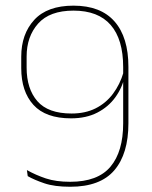

<svg xmlns="http://www.w3.org/2000/svg" viewBox="-20 -668 550 696"><path d="M246.5 -647.5Q345 -647.5 395.2 -590.2Q445.5 -533 445.5 -425.5V-221Q445.5 -110.5 394.5 -50.8Q343.5 9 234.5 9Q177.5 9 140.8 -3.5Q104 -16 80.5 -29.5L77.5 -51.5Q109.5 -33.5 146.2 -21.2Q183 -9 234.5 -9Q334.5 -9 380.5 -63.8Q426.5 -118.5 426.5 -221V-424.5Q426.5 -525.5 381.2 -577.5Q336 -629.5 246.5 -629.5Q160 -629.5 118.2 -582.5Q76.5 -535.5 76.5 -463V-423Q76.5 -346 115.5 -301.2Q154.5 -256.5 239.5 -256.5Q289 -256.5 326.5 -275.2Q364 -294 389.5 -328Q415 -362 428 -406.5L438.5 -393H432.5Q423.5 -350.5 398.2 -315.5Q373 -280.5 332.8 -259.8Q292.5 -239 237.5 -239Q145.5 -239 101.2 -287.8Q57 -336.5 57 -421V-462.5Q57 -544.5 104.2 -596Q151.5 -647.5 246.5 -647.5Z"/></svg>

Font: Anek Gurmukhi Thin
Style: Regular
Weight: 250
Designer: Sarang Kulkarni (Gurmukhi), Yesha Goshar (Latin)
Foundry: Ek Type
Version: Version 1.003